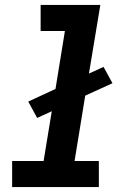

<svg xmlns="http://www.w3.org/2000/svg" viewBox="-20 -755 540 775"><path d="M29 0V-105H156L189 -306L130 -279L94 -345L204 -396L242 -630H144V-735H385L339 -458L398 -485L434 -419L324 -369L281 -105H379V0Z"/></svg>

Font: Iosevka Curly XBdObl
Style: Regular
Weight: 800
Italic angle: -9°
Monospace: yes
Designer: Belleve Invis
Foundry: Belleve Invis
Version: Version 11.1.0; ttfautohint (v1.8.3)